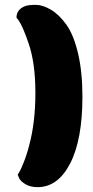

<svg xmlns="http://www.w3.org/2000/svg" viewBox="-20 -741 383 792"><path d="M320 -342Q320 -165 269.5 -67Q219 31 135 31Q104 31 83.5 18Q63 5 58 -8L53 -21Q63 -34 77 -69Q91 -104 100 -140Q126 -235 126 -358Q126 -481 98 -562Q74 -633 56 -658L48 -668Q48 -702 84 -716Q99 -721 127.5 -721Q156 -721 190 -701Q224 -681 254 -639Q284 -597 302 -520.5Q320 -444 320 -342Z"/></svg>

Font: Chela One
Style: Regular
Weight: 400
Designer: Miguel Hernandez
Foundry: LatinoType
Version: Version 1.001